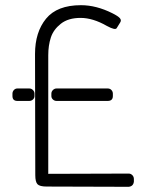

<svg xmlns="http://www.w3.org/2000/svg" viewBox="-20 -720 640 740"><path d="M166 -507V-50L476 -51Q484 -51 490 -45Q496 -39 496 -30V-20Q494 -2 476 0L160 -1Q133 -1 124.5 -10Q116 -19 116 -45L115 -512Q115 -596 157.5 -648Q200 -700 292 -700Q351 -700 413 -669Q435 -658 442 -650Q449 -642 443 -633L430 -612Q425 -602 392 -620Q338 -651 290.5 -651Q243 -651 214.5 -628.5Q186 -606 176 -575.5Q166 -545 166 -507ZM47 -379H93Q101 -379 107 -373Q113 -367 113 -359V-350Q113 -342 107 -336.5Q101 -331 93 -331H47Q28 -331 28 -350V-359Q28 -367 33.5 -373Q39 -379 47 -379ZM198 -379H395Q404 -379 409.5 -373Q415 -367 415 -359V-350Q415 -331 395 -331H198Q190 -331 184 -336.5Q178 -342 178 -350V-359Q178 -367 184 -373Q190 -379 198 -379Z"/></svg>

Font: Text Me One
Style: Regular
Weight: 400
Designer: Julia Petretta
Foundry: Julia Petretta
Version: Version 1.003